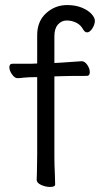

<svg xmlns="http://www.w3.org/2000/svg" viewBox="-20 -728 410 759"><path d="M73 -421Q59 -419 50 -419H49Q38 -419 27.5 -434Q17 -449 17 -462Q17 -476 29 -476H103L127 -477V-589Q127 -644 162.5 -676Q198 -708 245 -708Q279 -708 304 -697.5Q329 -687 342 -672.5Q355 -658 355 -646Q355 -631 345 -615.5Q335 -600 324 -600Q316 -600 309 -611Q299 -630 281 -638.5Q263 -647 244 -647Q223 -647 209 -631Q195 -615 195 -585V-479L216 -480Q221 -480 302 -486H303Q315 -486 325 -471.5Q335 -457 335 -443Q335 -428 323 -428Q253 -428 227 -427L195 -426V-105Q195 -79 197 -37L198 1Q198 11 178 11Q160 11 142.5 3Q125 -5 125 -17Q125 -35 126 -49L127 -116V-423H114Q95 -423 73 -421Z"/></svg>

Font: Iansui
Style: Regular
Weight: 400
Designer: But Ko / Fontworks Inc.
Foundry: zi-hi.com / Fontworks Inc.
Version: Version 1.002